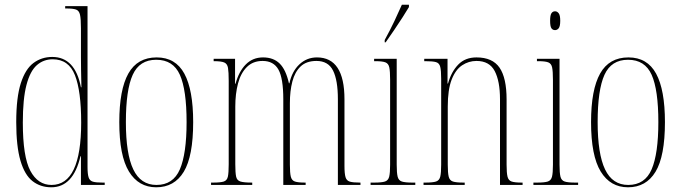

<svg xmlns="http://www.w3.org/2000/svg" viewBox="-20 -786 2894 816"><path d="M198 10Q152 10 118.5 -16Q85 -42 67 -103Q49 -164 49 -267Q49 -372 68.5 -432.5Q88 -493 122.5 -518.5Q157 -544 202 -544Q299 -544 324 -415H326Q325 -461 324.5 -489.5Q324 -518 324 -544V-666Q324 -706 320 -723.5Q316 -741 303 -745.5Q290 -750 262 -750H257V-760H352V-76Q352 -47 356.5 -32.5Q361 -18 374.5 -14Q388 -10 415 -10H425V0H324V-122H322Q291 10 198 10ZM199 0Q325 0 325 -265Q325 -399 298.5 -466.5Q272 -534 204 -534Q165 -534 136.5 -509Q108 -484 92.5 -425Q77 -366 77 -265Q77 -120 109 -60Q141 0 199 0Z M644 10Q569 10 528 -57Q487 -124 487 -267Q487 -405 525.5 -473.5Q564 -542 646 -542Q726 -542 763.5 -473Q801 -404 801 -267Q801 -122 761 -56Q721 10 644 10ZM645 0Q716 0 744.5 -66.5Q773 -133 773 -267Q773 -404 744.5 -468Q716 -532 644 -532Q573 -532 544 -468Q515 -404 515 -267Q515 -132 546.5 -66Q578 0 645 0Z M877 0V-10H886Q917 -10 931 -14.5Q945 -19 948.5 -35.5Q952 -52 952 -88V-442Q952 -480 949 -497.5Q946 -515 933 -520.5Q920 -526 890 -526H888V-536H979V-430H981Q995 -482 1024.5 -512Q1054 -542 1098 -542Q1142 -542 1168.5 -516Q1195 -490 1208 -432H1210Q1221 -483 1252.5 -512.5Q1284 -542 1327 -542Q1444 -542 1444 -364V-81Q1444 -48 1448.5 -33Q1453 -18 1467 -14Q1481 -10 1510 -10H1512V0H1416V-364Q1416 -445 1395.5 -486Q1375 -527 1325 -527Q1282 -527 1257.5 -503.5Q1233 -480 1222.5 -439.5Q1212 -399 1212 -348V-86Q1212 -51 1216 -35Q1220 -19 1233.5 -14.5Q1247 -10 1276 -10H1279V0H1184V-364Q1184 -453 1163.5 -490Q1143 -527 1096 -527Q1055 -527 1029 -501Q1003 -475 991.5 -431Q980 -387 980 -333V-88Q980 -52 983.5 -35.5Q987 -19 1002 -14.5Q1017 -10 1050 -10H1052V0Z M1555 0V-10H1571Q1602 -10 1616 -14.5Q1630 -19 1634 -35Q1638 -51 1638 -86V-447Q1638 -483 1634.5 -499.5Q1631 -516 1618 -521Q1605 -526 1576 -526H1570V-536H1666V-86Q1666 -51 1670 -35Q1674 -19 1688 -14.5Q1702 -10 1732 -10H1745V0ZM1615 -616Q1639 -660 1656 -696Q1673 -732 1688 -766H1718V-756Q1708 -739 1691 -712.5Q1674 -686 1655 -658Q1636 -630 1619 -606H1615Z M1780 0V-10H1788Q1819 -10 1833 -14.5Q1847 -19 1851 -35Q1855 -51 1855 -86V-451Q1855 -486 1851 -502Q1847 -518 1833 -522Q1819 -526 1788 -526H1783V-536H1882V-431H1884Q1898 -481 1927.5 -511.5Q1957 -542 2005 -542Q2073 -542 2103 -498.5Q2133 -455 2133 -363V-86Q2133 -51 2137 -35Q2141 -19 2154.5 -14.5Q2168 -10 2197 -10H2201V0H2105V-364Q2105 -441 2082.5 -484Q2060 -527 2005 -527Q1972 -527 1944 -508.5Q1916 -490 1899.5 -447.5Q1883 -405 1883 -333V-86Q1883 -51 1887 -35Q1891 -19 1905 -14.5Q1919 -10 1949 -10H1955V0Z M2339 -658Q2329 -658 2323.5 -666Q2318 -674 2318 -698Q2318 -721 2323.5 -729.5Q2329 -738 2339 -738Q2348 -738 2354.5 -729.5Q2361 -721 2361 -698Q2361 -674 2354.5 -666Q2348 -658 2339 -658ZM2247 0V-10H2263Q2294 -10 2308 -14.5Q2322 -19 2326 -35Q2330 -51 2330 -86V-447Q2330 -483 2326.5 -499.5Q2323 -516 2310 -521Q2297 -526 2268 -526H2262V-536H2358V-86Q2358 -51 2362 -35Q2366 -19 2380 -14.5Q2394 -10 2424 -10H2437V0Z M2649 10Q2574 10 2533 -57Q2492 -124 2492 -267Q2492 -405 2530.5 -473.5Q2569 -542 2651 -542Q2731 -542 2768.5 -473Q2806 -404 2806 -267Q2806 -122 2766 -56Q2726 10 2649 10ZM2650 0Q2721 0 2749.5 -66.5Q2778 -133 2778 -267Q2778 -404 2749.5 -468Q2721 -532 2649 -532Q2578 -532 2549 -468Q2520 -404 2520 -267Q2520 -132 2551.5 -66Q2583 0 2650 0Z"/></svg>

Font: Noto Serif Display ExtraCondensed Thin
Style: Regular
Weight: 100
Width: 2
Designer: Monotype Design Team
Foundry: Monotype Imaging Inc.
Version: Version 2.009